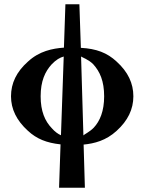

<svg xmlns="http://www.w3.org/2000/svg" viewBox="-20 -667 680 907"><path d="M112 -49C153 -11 200 8 266 15L259 220H381C379 153 377 83 375 16C426 11 481 -3 531 -49C584 -97 610 -151 610 -212C610 -273 585 -327 531 -376C486 -418 435 -437 362 -441L355 -647H289C287 -581 284 -509 282 -442C228 -438 166 -426 112 -376C58 -328 32 -274 32 -212C32 -152 58 -98 112 -49ZM363 -400C368 -396 398 -386 420 -364C452 -329 472 -284 472 -212C472 -142 452 -95 423 -64C404 -44 377 -32 374 -27ZM172 -212C172 -284 193 -329 224 -363C245 -385 263 -395 281 -400C277 -272 272 -156 268 -28C254 -34 239 -45 225 -61C192 -95 172 -142 172 -212Z"/></svg>

Font: Libertinus Sans
Style: Bold
Weight: 700
Designer: Philipp H. Poll, Khaled Hosny
Foundry: Caleb Maclennan
Version: Version 7.050;RELEASE